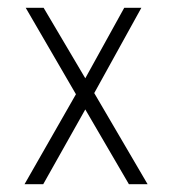

<svg xmlns="http://www.w3.org/2000/svg" viewBox="-20 -473 440 493"><path d="M43 0 175 -231 46 -453H92L199 -272L299 -453H343L222 -234L359 0H311L199 -192L91 0Z"/></svg>

Font: Inconsolata Condensed Light
Style: Regular
Weight: 300
Width: 3
Monospace: yes
Designer: Raph Levien, Cyreal, Brenton Simpson
Foundry: Raph Levien, Cyreal, Google
Version: Version 3.001; ttfautohint (v1.8.2.53-6de2)